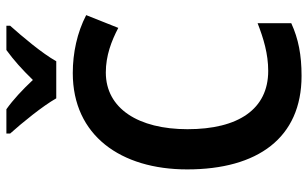

<svg xmlns="http://www.w3.org/2000/svg" viewBox="-206 -772 987 616"><g transform="rotate(-90 288.0 -463.5)"><path d="M281 -777H400C425 -822 480 -887 514 -925V-937H436C403 -913 374 -887 340 -852C308 -886 277 -915 246 -937H168V-925C203 -886 256 -821 281 -777ZM364 -618C418 -618 465 -600 507 -578L548 -681C492 -710 427 -724 362 -724C162 -724 53 -570 53 -357C53 -131 154 10 353 10C420 10 472 0 522 -23V-131C473 -112 424 -97 369 -97C246 -97 182 -193 182 -356C182 -513 248 -618 364 -618Z"/></g></svg>

Font: Noto Sans Myanmar UI SemiCondensed SemiBold
Style: Regular
Weight: 600
Width: 4
Designer: Monotype Design Team
Foundry: Monotype Imaging Inc.
Version: Version 2.103